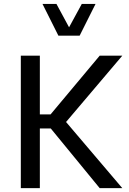

<svg xmlns="http://www.w3.org/2000/svg" viewBox="-20 -975 668 995"><path d="M282.7 -790H392.6L475.1 -954.6H403.8L337.9 -833.5L272.5 -954.6H200.2ZM242.2 -382.3H186.5V-686.5H87.9V0H186.5V-309.1H243.2L496.6 0H613.8L322.3 -342.8L613.8 -686.5H496.6Z"/></svg>

Font: Estedad Medium
Style: Regular
Weight: 500
Designer: Amin Abedi
Version: Version 7.3